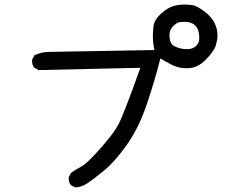

<svg xmlns="http://www.w3.org/2000/svg" viewBox="-20 -793 1040 844"><path d="M312 31 292 21Q282 10 282 -8V-14L292 -33Q315 -49 338.5 -61.5Q362 -74 419 -138Q476 -202 498.5 -242Q521 -282 597 -495L150 -485L131 -495Q121 -507 121 -524V-530L131 -550Q162 -565 200 -565L659 -573Q652 -603 652 -635Q652 -647 654.5 -676Q657 -705 688.5 -733.5Q720 -762 751 -769Q771 -773 792 -773Q803 -773 824.5 -770.5Q846 -768 882 -740Q936 -698 936 -636Q936 -620 929 -594.5Q922 -569 885 -531Q848 -493 803 -493Q765 -493 737.5 -507Q710 -521 685 -536Q659 -433 624 -331Q589 -229 536.5 -155Q484 -81 434 -40.5Q384 0 361.5 14.5Q339 29 312 31ZM803 -577 816 -578Q856 -588 856 -627Q856 -697 790 -697Q786 -697 772 -696Q758 -695 740 -677Q725 -661 725 -639Q725 -602 745 -591Q770 -577 803 -577Z"/></svg>

Font: Xiaolai Mono SC
Style: Regular
Weight: 400
Monospace: yes
Designer: LXGW / Nozomi Seto
Version: Version 3.113;September 30, 2024